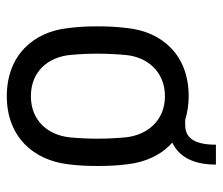

<svg xmlns="http://www.w3.org/2000/svg" viewBox="-64 -564 639 550"><g transform="rotate(90 255.0 -288.5)"><path d="M255 11C371 11 438 -65 450 -164C454 -195 455 -222 455 -249C455 -276 454 -304 450 -335C444 -387 423 -432 388 -463C424 -480 451 -517 451 -588H394C394 -517 368 -500 337 -500H323C303 -506 280 -510 255 -510C138 -510 71 -435 60 -335C56 -304 55 -275 55 -248C55 -222 56 -195 60 -164C71 -65 138 11 255 11ZM255 -58C183 -58 143 -109 137 -170C132 -223 132 -274 137 -329C142 -389 183 -442 255 -442C327 -442 367 -389 373 -329C378 -273 378 -223 373 -170C367 -109 327 -58 255 -58Z"/></g></svg>

Font: Finlandica
Style: Regular
Weight: 400
Designer: Niklas Ekholm, Juho Hiilivirta, Jaakko Suomalainen
Foundry: Helsinki Type Studio
Version: Version 2.000;Glyphs 3.2 (3202)